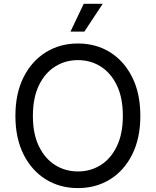

<svg xmlns="http://www.w3.org/2000/svg" viewBox="-20 -962 805 992"><path d="M382.8 9.8Q289.6 9.8 216.6 -35.4Q143.6 -80.6 101.6 -164.3Q59.6 -248 59.6 -363.3Q59.6 -479 101.6 -562.7Q143.6 -646.5 216.6 -691.9Q289.6 -737.3 382.8 -737.3Q476.1 -737.3 548.8 -691.9Q621.6 -646.5 663.3 -562.7Q705.1 -479 705.1 -363.3Q705.1 -248 663.3 -164.3Q621.6 -80.6 548.8 -35.4Q476.1 9.8 382.8 9.8ZM382.8 -76.2Q447.8 -76.2 500.2 -109.1Q552.7 -142.1 583.7 -206.3Q614.7 -270.5 614.7 -363.3Q614.7 -457 583.7 -521.2Q552.7 -585.4 500.2 -618.4Q447.8 -651.4 382.8 -651.4Q317.4 -651.4 264.6 -618.2Q211.9 -585 180.9 -520.8Q149.9 -456.5 149.9 -363.3Q149.9 -270.5 180.9 -206.5Q211.9 -142.6 264.6 -109.4Q317.4 -76.2 382.8 -76.2ZM344.2 -798.8 412.6 -942.4H510.7L416 -798.8Z"/></svg>

Font: Inter Variable LoSnoCo
Style: Regular
Weight: 400
Designer: Rasmus Andersson
Foundry: rsms
Version: Version 4.000;git-a52131595; featfreeze: case,dlig,ss01,ss02